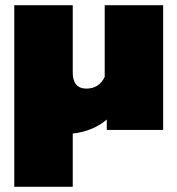

<svg xmlns="http://www.w3.org/2000/svg" viewBox="-20 -500 683 739"><path d="M35 -480H260V-221Q260 -159 313 -159Q361 -159 383 -204V-480H608V0H391V-40Q366 -18 332 -4Q298 10 260 14V219H35Z"/></svg>

Font: Prompt Black
Style: Regular
Weight: 900
Designer: Katatrad Team
Foundry: CadsonDemak
Version: Version 1.000